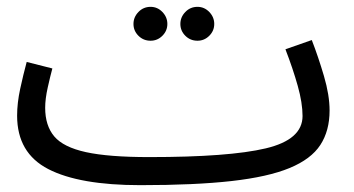

<svg xmlns="http://www.w3.org/2000/svg" viewBox="-20 -520 1033 561"><path d="M390 21Q212 21 121 -26Q30 -73 30 -182Q30 -219 39 -260.5Q48 -302 58 -339L133 -320Q127 -298 119.5 -264.5Q112 -231 112 -205Q112 -153 138.5 -121.5Q165 -90 231 -75.5Q297 -61 416 -61Q649 -61 756.5 -86.5Q864 -112 864 -181Q864 -219 850 -269Q836 -319 814 -376L891 -403Q910 -354 926.5 -298Q943 -242 943 -197Q943 -138 916 -96.5Q889 -55 826 -29Q763 -3 656.5 9Q550 21 390 21ZM557 -401Q536 -401 521.5 -415.5Q507 -430 507 -450Q507 -470 521.5 -485Q536 -500 557 -500Q577 -500 591.5 -485Q606 -470 606 -450Q606 -430 591.5 -415.5Q577 -401 557 -401ZM420 -401Q399 -401 384.5 -415.5Q370 -430 370 -450Q370 -470 384.5 -485Q399 -500 420 -500Q440 -500 454.5 -485Q469 -470 469 -450Q469 -430 454.5 -415.5Q440 -401 420 -401Z"/></svg>

Font: TSCustom
Style: Regular
Weight: 400
Designer: Monotype Design Team
Foundry: Monotype Imaging Inc.
Version: Version 2.004; ttfautohint (v1.8.3) -l 8 -r 50 -G 200 -x 14 